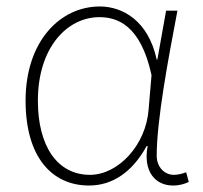

<svg xmlns="http://www.w3.org/2000/svg" viewBox="-20 -560 627 593"><path d="M255 13C328 13 389 -29 433 -109H436C421 -29 461 13 514 13C537 13 552 7 563 2L555 -28C545 -24 530 -20 517 -20C488 -20 464 -44 464 -79C464 -188 499 -375 528 -527H493L466 -376H464C438 -496 359 -540 288 -540C167 -540 59 -434 59 -249C59 -74 141 13 255 13ZM258 -20C156 -20 97 -110 97 -249C97 -414 188 -507 287 -507C340 -507 414 -485 448 -328L439 -222C431 -112 345 -20 258 -20Z"/></svg>

Font: Noto Sans JP Thin
Style: Regular
Weight: 100
Designer: Ryoko NISHIZUKA 西塚涼子 (kana, bopomofo & ideographs); Paul D. Hunt (Latin, Greek & Cyrillic); Sandoll Communications 산돌커뮤니
Foundry: Adobe
Version: Version 2.004;hotconv 1.0.118;makeotfexe 2.5.65603